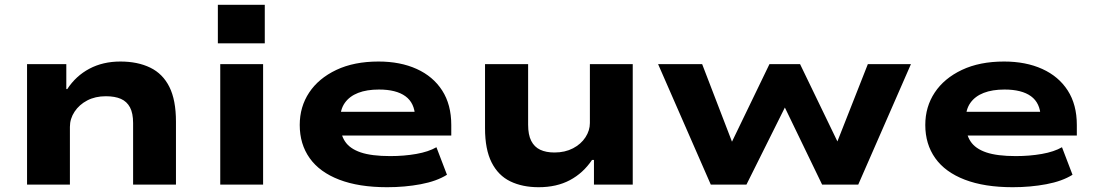

<svg xmlns="http://www.w3.org/2000/svg" viewBox="-20 -771 4568 802"><path d="M93 0V-503H257V-399H261Q297 -454 353.5 -484Q410 -514 483 -514Q555 -514 607.5 -488.5Q660 -463 687.5 -408Q715 -353 715 -263V0H536V-257Q536 -298 523 -322.5Q510 -347 485 -358Q460 -369 422 -369Q378 -369 344.5 -351.5Q311 -334 291.5 -304.5Q272 -275 272 -241V0Z M890 -590V-751H1086V-590ZM900 0V-503H1079V0Z M1597 11Q1479 11 1397 -20.5Q1315 -52 1273.5 -110.5Q1232 -169 1232 -249Q1232 -325 1271.5 -384.5Q1311 -444 1385 -479Q1459 -514 1561 -514Q1652 -514 1720.5 -483Q1789 -452 1827 -393Q1865 -334 1865 -249V-205H1373V-304H1734L1714 -283Q1712 -341 1673.5 -369Q1635 -397 1563 -397Q1512 -397 1476 -383Q1440 -369 1420.5 -341.5Q1401 -314 1401 -273V-256Q1401 -211 1421 -180.5Q1441 -150 1486.5 -134.5Q1532 -119 1610 -119Q1668 -119 1719 -128Q1770 -137 1803 -156L1847 -41Q1804 -14 1737.5 -1.5Q1671 11 1597 11Z M2230 11Q2162 11 2111.5 -13.5Q2061 -38 2033.5 -92.5Q2006 -147 2006 -235V-503H2186V-250Q2186 -208 2199 -182.5Q2212 -157 2236.5 -145.5Q2261 -134 2296 -134Q2340 -134 2373.5 -151.5Q2407 -169 2425.5 -197.5Q2444 -226 2444 -257V-503H2623V0H2461V-103H2453Q2416 -48 2360.5 -18.5Q2305 11 2230 11Z M2949 0 2729 -503H2913L3038 -178H3037L3194 -503H3322L3479 -178H3477L3605 -503H3785L3565 0H3414L3255 -329H3262L3098 0Z M4210 11Q4092 11 4010 -20.5Q3928 -52 3886.5 -110.5Q3845 -169 3845 -249Q3845 -325 3884.5 -384.5Q3924 -444 3998 -479Q4072 -514 4174 -514Q4265 -514 4333.5 -483Q4402 -452 4440 -393Q4478 -334 4478 -249V-205H3986V-304H4347L4327 -283Q4325 -341 4286.5 -369Q4248 -397 4176 -397Q4125 -397 4089 -383Q4053 -369 4033.5 -341.5Q4014 -314 4014 -273V-256Q4014 -211 4034 -180.5Q4054 -150 4099.5 -134.5Q4145 -119 4223 -119Q4281 -119 4332 -128Q4383 -137 4416 -156L4460 -41Q4417 -14 4350.5 -1.5Q4284 11 4210 11Z"/></svg>

Font: Nunito Sans 7pt Expanded ExtraBold
Style: Regular
Weight: 800
Width: 7
Designer: Vernon Adams
Foundry: Vernon Adams
Version: Version 3.101;gftools[0.9.27]